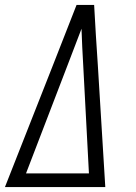

<svg xmlns="http://www.w3.org/2000/svg" viewBox="-29 -755 549 775"><path d="M-9 0 184 -490 280 -735H351L358 -613L366 -490L396 0ZM330 -55 307 -490Q305 -527 303 -564.5Q301 -602 300 -639Q286 -602 271.5 -564.5Q257 -527 243 -490L76 -55Z"/></svg>

Font: Iosevka SS04 Light
Style: Italic
Weight: 300
Italic angle: -9°
Monospace: yes
Designer: Belleve Invis
Foundry: Belleve Invis
Version: Version 19.0.0; ttfautohint (v1.8.4)